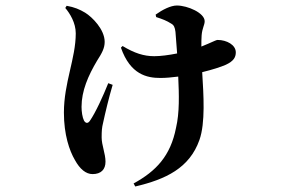

<svg xmlns="http://www.w3.org/2000/svg" viewBox="-20 -596 1040 697"><path d="M217 -567C234 -547 255 -513 255 -475C255 -384 212 -296 212 -187C212 -107 232 -49 252 -15C270 18 292 36 316 36C347 36 363 19 363 -9C363 -38 349 -69 349 -97C349 -121 350 -133 354 -149C362 -186 375 -241 389 -288L373 -294C355 -249 327 -187 306 -157C299 -147 291 -148 285 -158C279 -170 276 -191 276 -208C276 -266 300 -321 332 -375C350 -403 360 -421 360 -444C360 -489 315 -534 289 -550C269 -562 250 -570 222 -575ZM547 -534C569 -527 585 -521 602 -510C611 -505 615 -497 617 -480L623 -402C593 -396 563 -392 540 -392C502 -392 468 -403 425 -429L419 -423C453 -325 514 -313 562 -313C582 -313 604 -315 627 -318C630 -252 632 -187 619 -132C599 -30 547 25 465 70L471 81C582 55 668 14 704 -88C726 -150 719 -252 714 -334C751 -343 782 -353 800 -361C828 -374 836 -388 836 -406C836 -433 803 -451 770 -451C766 -451 760 -448 735 -437L711 -427C711 -442 711 -456 712 -468C714 -494 723 -505 723 -519C723 -549 661 -576 622 -576C600 -576 570 -561 545 -543Z"/></svg>

Font: Noto Serif CJK TC
Style: Bold
Weight: 700
Designer: Ryoko NISHIZUKA 西塚涼子 (kana & ideographs); Frank Grießhammer (Latin, Greek & Cyrillic); Wenlong ZHANG 张文龙 (bopomofo); San
Foundry: Adobe
Version: Version 2.001;hotconv 1.1.0;makeotfexe 2.6.0